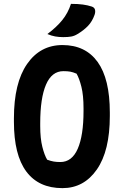

<svg xmlns="http://www.w3.org/2000/svg" viewBox="-20 -953 640 993"><path d="M303 -720Q422 -720 485 -632.5Q548 -545 548 -371V-353Q548 -173 481 -76.5Q414 20 303 20Q180 20 116 -66Q52 -152 52 -323V-341Q52 -524 120 -622Q188 -720 303 -720ZM188 -301Q188 -237 199 -193.5Q210 -150 224 -127Q243 -120 258 -117.5Q273 -115 292 -115Q352 -115 382 -183.5Q412 -252 412 -379V-393Q412 -460 401 -504Q390 -548 376 -572Q357 -580 343 -582.5Q329 -585 308 -585Q248 -585 218 -515.5Q188 -446 188 -315ZM347 -933Q383 -933 408.5 -929.5Q434 -926 455 -919Q469 -914 471.5 -902Q474 -890 469 -876Q457 -842 435 -819Q413 -796 381 -777Q365 -767 348.5 -764Q332 -761 307 -761Q285 -761 265.5 -764.5Q246 -768 225 -777Q272 -812 302 -849Q332 -886 347 -933Z"/></svg>

Font: Recursive Mn Csl St
Style: Bold
Weight: 700
Monospace: yes
Version: Version 1.079;hotconv 1.0.112;makeotfexe 2.5.65598; ttfautoh